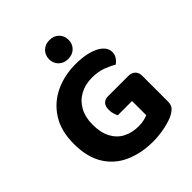

<svg xmlns="http://www.w3.org/2000/svg" viewBox="-232 -968 1121 1121"><g transform="rotate(-45 329.0 -407.0)"><path d="M603.4 -299.2V-90.5Q603.4 -62.6 592.6 -48.2Q581.7 -33.8 558.4 -20.8Q531.1 -5.5 479.9 5.6Q428.7 16.8 377.6 16.8Q282.3 16.8 205.5 -16.4Q128.7 -49.7 84.1 -120.4Q39.6 -191.2 39.6 -302.2Q39.6 -407.7 84.9 -479.4Q130.2 -551 206.4 -587.5Q282.6 -624 376 -624Q437.6 -624 483.2 -610.9Q528.9 -597.8 553.6 -574.8Q578.4 -551.9 578.4 -522.2Q578.4 -500.1 566.6 -482.8Q554.8 -465.4 539.2 -455.9Q513.8 -471.6 476 -486Q438.2 -500.3 387.1 -500.3Q331.7 -500.3 288.3 -476.5Q244.9 -452.7 220.7 -408.6Q196.5 -364.5 196.5 -303Q196.5 -236.8 220.2 -192.9Q243.8 -149 285.4 -127.6Q327 -106.2 380.1 -106.2Q405.5 -106.2 425.7 -111Q445.9 -115.9 457.1 -121.1V-238.2H339.5Q334.2 -247.8 329.3 -263.5Q324.4 -279.2 324.4 -296.8Q324.4 -328.2 338.9 -342.7Q353.4 -357.1 376.7 -357.1H545.2Q572.4 -357.1 587.9 -341.8Q603.4 -326.5 603.4 -299.2ZM447.8 -752.8Q447.8 -719.4 425.7 -697.2Q403.5 -674.9 367.2 -674.9Q331.8 -674.9 309.3 -697.2Q286.8 -719.4 286.8 -752.8Q286.8 -786.4 309.2 -808.7Q331.7 -830.9 367 -830.9Q403.8 -830.9 425.8 -808.7Q447.8 -786.4 447.8 -752.8Z"/></g></svg>

Font: Baloo Paaji 2
Style: Regular
Weight: 400
Designer: Shuchita Grover, Noopur Datye and Ek Type
Foundry: Ek Type
Version: Version 1.700